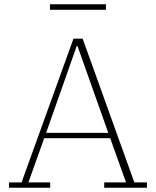

<svg xmlns="http://www.w3.org/2000/svg" viewBox="-20 -879 730 899"><path d="M22 -25H81L324 -698H367L609 -25H668V0H468V-25H570L496 -232H187L113 -25H215V0H22ZM196 -257H487L343 -663H339ZM214 -859H476V-833H214Z"/></svg>

Font: IBM Plex Serif ExtLt
Style: Regular
Weight: 200
Designer: Mike Abbink, Paul van der Laan, Pieter van Rosmalen
Foundry: Bold Monday
Version: Version 3.001